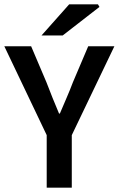

<svg xmlns="http://www.w3.org/2000/svg" viewBox="-24 -868 549 888"><path d="M192 0V-243L-4 -654H120L191 -487Q205 -450 219 -415.5Q233 -381 249 -343H253Q269 -381 284 -415.5Q299 -450 313 -487L384 -654H505L308 -243V0ZM168 -704 296 -848H429L436 -836L266 -704Z"/></svg>

Font: Source Sans 3 ExtraLight SemiBold
Style: Regular
Weight: 600
Version: Version 3.052;hotconv 1.1.0;makeotfexe 2.6.0